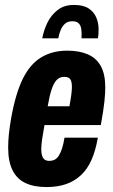

<svg xmlns="http://www.w3.org/2000/svg" viewBox="-20 -745 457 777"><path d="M168 12Q117 12 82.5 -4.5Q48 -21 30.5 -56.5Q13 -92 13 -148Q13 -173 16 -202.5Q19 -232 25 -266Q43 -367 72.5 -426.5Q102 -486 147 -513Q192 -540 252 -540Q301 -540 335.5 -525Q370 -510 388 -477.5Q406 -445 406 -391Q406 -367 402.5 -333.5Q399 -300 388 -239H160Q154 -206 150.5 -182Q147 -158 147 -140Q147 -125 150.5 -114.5Q154 -104 161 -99Q168 -94 179 -94Q192 -94 201.5 -99Q211 -104 218 -115Q225 -126 231 -144Q237 -162 241 -188H376Q367 -136 350.5 -98.5Q334 -61 308 -36.5Q282 -12 247.5 0Q213 12 168 12ZM173 -315H261Q266 -342 268.5 -361.5Q271 -381 271 -394Q271 -408 268 -417Q265 -426 258 -430Q251 -434 240 -434Q221 -434 209 -421Q197 -408 188.5 -382Q180 -356 173 -315ZM279 -725Q317 -725 338.5 -711Q360 -697 369.5 -674.5Q379 -652 379 -626Q379 -617 378.5 -608.5Q378 -600 376 -590H310Q311 -612 309 -627Q307 -642 298.5 -650.5Q290 -659 273 -659Q254 -659 243 -649Q232 -639 225.5 -623.5Q219 -608 216 -590H151Q157 -622 171.5 -652.5Q186 -683 212.5 -704Q239 -725 279 -725Z"/></svg>

Font: Archivo ExtraCondensed ExtraBold
Style: Italic
Weight: 800
Width: 2
Italic angle: -10°
Designer: Hector Gatti
Foundry: Omnibus-Type
Version: Version 2.001